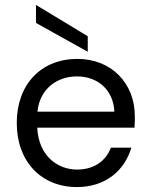

<svg xmlns="http://www.w3.org/2000/svg" viewBox="-20 -747 609 779"><path d="M292 12C409 12 486 -56 513 -148H430C409 -93 361 -59 292 -59C217 -59 137 -111 131 -229H526C526 -238 526 -247 527 -254C527 -261 527 -269 527 -276C527 -408 433 -508 294 -508C147 -508 48 -405 48 -248C48 -91 148 12 292 12ZM292 -437C376 -437 440 -383 444 -294H132C141 -387 212 -437 292 -437ZM336 -600 126 -727V-654L336 -537Z"/></svg>

Font: Rootstock Sans Body
Style: Regular
Weight: 400
Designer: Colophon Foundry, Jonny Pinhorn
Foundry: Colophon Foundry
Version: Version 1.200;FEAKit 1.0